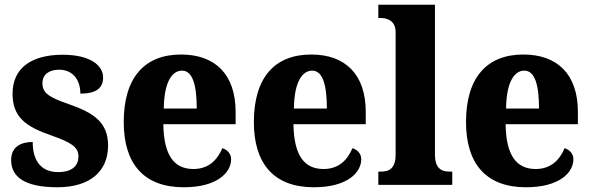

<svg xmlns="http://www.w3.org/2000/svg" viewBox="-20 -780 2494 810"><path d="M222 10C362 10 436 -59 436 -166C436 -266 372 -305 272 -340C185 -370 159 -388 159 -429C159 -466 187 -486 230 -486C281 -486 319 -450 319 -385C385 -385 415 -408 415 -453C415 -501 366 -549 244 -549C117 -549 33 -496 33 -385C33 -287 87 -246 198 -208C277 -180 311 -161 311 -120C311 -83 287 -54 225 -54C160 -54 118 -94 118 -181C69 -181 27 -161 27 -105C27 -39 76 10 222 10Z M755 10C899 10 955 -54 955 -108C955 -132 939 -148 918 -155C897 -105 860 -67 796 -67C714 -67 671 -125 669 -256H974V-308C974 -467 887 -550 744 -550C590 -550 502 -453 502 -265C502 -91 585 10 755 10ZM810 -322H671C672 -426 702 -482 748 -482C792 -482 810 -423 810 -322Z M1304 10C1448 10 1504 -54 1504 -108C1504 -132 1488 -148 1467 -155C1446 -105 1409 -67 1345 -67C1263 -67 1220 -125 1218 -256H1523V-308C1523 -467 1436 -550 1293 -550C1139 -550 1051 -453 1051 -265C1051 -91 1134 10 1304 10ZM1359 -322H1220C1221 -426 1251 -482 1297 -482C1341 -482 1359 -423 1359 -322Z M1576 0H1888V-56H1877C1841 -56 1815 -71 1815 -127V-760H1576V-704H1587C1607 -704 1649 -697 1649 -645V-127C1649 -71 1623 -56 1587 -56H1576Z M2199 10C2343 10 2399 -54 2399 -108C2399 -132 2383 -148 2362 -155C2341 -105 2304 -67 2240 -67C2158 -67 2115 -125 2113 -256H2418V-308C2418 -467 2331 -550 2188 -550C2034 -550 1946 -453 1946 -265C1946 -91 2029 10 2199 10ZM2254 -322H2115C2116 -426 2146 -482 2192 -482C2236 -482 2254 -423 2254 -322Z"/></svg>

Font: Noto Serif Georgian SemiCondensed ExtraBold
Style: Regular
Weight: 800
Width: 4
Designer: Monotype Design Team, Akaki Razmadze
Foundry: Google LLC
Version: Version 2.003